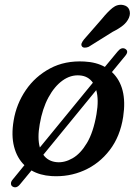

<svg xmlns="http://www.w3.org/2000/svg" viewBox="-20 -725 576 802"><path d="M33 54.5Q26 50.5 25.8 42Q25.5 33.5 33 25L82 -35Q51 -65 38.8 -112.2Q26.5 -159.5 37 -221.5Q48.5 -291 87.8 -348.5Q127 -406 189.2 -439.2Q251.5 -472.5 332.5 -468Q382 -465.5 418 -445.5L471 -509.5Q487 -529.5 503 -521Q519.5 -511 503 -491.5L447.5 -424Q513.5 -362 494.5 -237Q482 -155 438.2 -98Q394.5 -41 331 -13Q267.5 15 195 10.5Q147 7.5 111.5 -13L64 44.5Q49 63.5 33 54.5ZM146 -206.5Q135.5 -148 146.5 -109L368 -379.5Q348.5 -407.5 313 -410Q275.5 -413 241.5 -388.8Q207.5 -364.5 182.2 -317.8Q157 -271 146 -206.5ZM218 -47.5Q250 -45 283.2 -64Q316.5 -83 343.2 -127.8Q370 -172.5 383 -248Q393.5 -308.5 382 -348.5L161 -78.5Q181 -50.5 218 -47.5ZM406.5 -647Q429.5 -675.5 450 -692Q470.5 -708.5 494.5 -704Q514 -700 520 -684.2Q526 -668.5 518.5 -650.5Q510.5 -632.5 494 -619Q477.5 -605.5 450.5 -592L350.5 -529.5Q342.5 -526 334.2 -526Q326 -526 322.5 -531Q318 -537 321.2 -544.8Q324.5 -552.5 331 -560.5Z"/></svg>

Font: Fraunces 9pt S100
Style: Italic
Weight: 400
Italic angle: -16°
Version: Version 1.000; ttfautohint (v1.8.3)